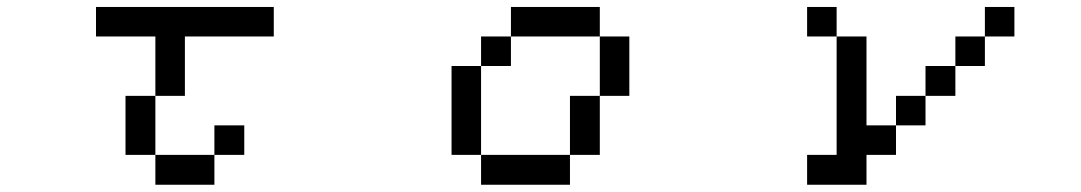

<svg xmlns="http://www.w3.org/2000/svg" viewBox="-20 -462 3040 540"><path d="M333 -26.4V-192.4H417V-26.4H583V-109.4H667V-26.4H583V57.6H417V-26.4ZM250 -359.4V-442.4H750V-359.4H500V-192.4H417V-359.4Z M1250 -26.4V-276.4H1333V-359.4H1417V-442.4H1667V-359.4H1750V-192.4H1667V-359.4H1417V-276.4H1333V-26.4H1583V-192.4H1667V-26.4H1583V57.6H1333V-26.4Z M2250 -26.4H2333V-359.4H2417V-109.4H2500V-26.4H2417V57.6H2250ZM2750 -359.4V-276.4H2667V-192.4H2583V-109.4H2500V-192.4H2583V-276.4H2667V-359.4ZM2750 -359.4V-442.4H2833V-359.4ZM2333 -359.4H2250V-442.4H2333Z"/></svg>

Font: KH Dot Kodenmachou 12
Style: Regular
Weight: 400
Designer: Original version for X68000 by Keitarou Hiraki (http://hp.vector.co.jp/authors/VA000874/) / TrueType conversion by Homem
Version: Version 1.00.20150527